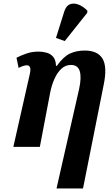

<svg xmlns="http://www.w3.org/2000/svg" viewBox="-20 -837 639 1094"><path d="M302 237 431 -331Q445 -395 434.5 -431Q424 -467 384 -467Q353 -467 329.5 -445Q306 -423 290 -387Q274 -351 266 -310L207 0H56L150 -416Q156 -444 150.5 -454.5Q145 -465 134 -465Q115 -465 86 -450L74 -508Q97 -520 129.5 -531.5Q162 -543 200 -543Q224 -543 246.5 -536.5Q269 -530 283.5 -512.5Q298 -495 299 -462H304Q341 -514 378 -531.5Q415 -549 463 -549Q536 -549 564 -503Q592 -457 571 -355L453 237ZM349 -603 299 -621 347 -774Q358 -806 380.5 -813.5Q403 -821 429.5 -810Q456 -799 478 -776L477 -764Z"/></svg>

Font: Noto Serif SemiCondensed
Style: Bold Italic
Weight: 700
Width: 4
Italic angle: -12°
Designer: Monotype Design Team
Foundry: Monotype Imaging Inc.
Version: Version 2.014